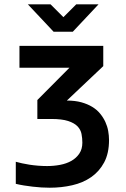

<svg xmlns="http://www.w3.org/2000/svg" viewBox="-20 -710 590 896"><path d="M53.7 44.9Q65.9 48.3 82.3 52Q98.6 55.7 117.7 58.6Q136.7 61.5 157.7 63.2Q178.7 64.9 199.7 64.9Q231 64.9 260.5 59.3Q290 53.7 313 40.8Q335.9 27.8 350.1 6.8Q364.3 -14.2 364.3 -44.4Q364.3 -64.9 360.4 -85Q356.4 -105 341.8 -120.4Q327.1 -135.7 298.1 -145.3Q269 -154.8 218.8 -154.8H154.3V-243.2L304.2 -394H70.8V-496.1H461.9V-401.4L292 -240.7Q330.1 -240.7 359.4 -232.7Q388.7 -224.6 410.6 -211.2Q432.6 -197.8 447.5 -179.4Q462.4 -161.1 471.7 -140.9Q481 -120.6 484.9 -98.9Q488.8 -77.1 488.8 -56.6Q488.8 5.4 466.1 47.9Q443.4 90.3 405.3 116.7Q367.2 143.1 317.1 154.5Q267.1 166 212.4 166Q193.4 166 173.1 164.8Q152.8 163.6 132.3 161.1Q111.8 158.7 91.8 155.5Q71.8 152.3 53.7 147.9ZM230 -562 109.9 -689.9H215.8L275.9 -629.9L335.9 -689.9H439.9L319.8 -562ZM0 -496.1Z"/></svg>

Font: Code New Roman
Style: Bold
Weight: 700
Monospace: yes
Designer: Sam Radian
Foundry: Code New Roman
Version: Version 1.508 October 19, 2014